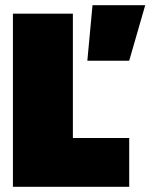

<svg xmlns="http://www.w3.org/2000/svg" viewBox="-20 -723 582 743"><path d="M338 -703H542L480 -488H318ZM30 -670H262V-189H480V0H30Z"/></svg>

Font: Cairo Black
Style: Regular
Weight: 900
Designer: Mohamed Gaber, Accademia di Belle Arti di Urbino and others
Foundry: Kief Type Foundry, Accademia di Belle Arti di Urbino and others
Version: Version 3.011